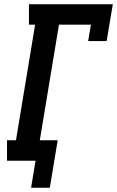

<svg xmlns="http://www.w3.org/2000/svg" viewBox="-20 -755 550 902"><path d="M126 127 147 0H13V-96H55L145 -639H116V-735H510L481 -562H394L407 -639H257L167 -96H251L214 127Z"/></svg>

Font: Iosevka Curly Slab Oblique
Style: Bold
Weight: 700
Italic angle: -9°
Monospace: yes
Designer: Belleve Invis
Foundry: Belleve Invis
Version: Version 11.1.0; ttfautohint (v1.8.3)